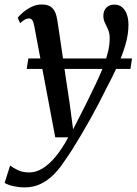

<svg xmlns="http://www.w3.org/2000/svg" viewBox="-67 -566 596 834"><path d="M82 -452Q78.5 -471.5 73 -478.8Q67.5 -486 58.5 -486Q49.5 -486 40.8 -480.8Q32 -475.5 20.5 -465.5L10 -489Q17 -498.5 32.8 -512Q48.5 -525.5 69.5 -536Q90.5 -546.5 114.5 -546.5Q138 -546.5 151.8 -537.8Q165.5 -529 172.5 -513Q179.5 -497 182.5 -475Q189 -432.5 195.5 -388.2Q202 -344 208.5 -299.2Q215 -254.5 221.5 -209.8Q228 -165 235 -121.5L250.5 -4L308.5 -118Q332 -166 350.8 -205.2Q369.5 -244.5 382.5 -278.2Q395.5 -312 402.5 -342.2Q409.5 -372.5 409.5 -401.5Q409 -423.5 402.2 -438.5Q395.5 -453.5 388.8 -467Q382 -480.5 382 -497.5Q382 -520 395.2 -533Q408.5 -546 429.5 -546Q449.5 -546 463.2 -534.8Q477 -523.5 484 -503.8Q491 -484 491 -458Q491 -415.5 477.2 -369.5Q463.5 -323.5 442 -276.8Q420.5 -230 396 -184Q379 -149.5 360.5 -114.2Q342 -79 323 -45Q304 -11 285.2 20.5Q266.5 52 249 80Q231.5 108 215.5 130Q193 165.5 166.5 192Q140 218.5 109 233.2Q78 248 40 248Q16 248 -8 242.8Q-32 237.5 -47 228.5L-23 153Q-12.5 161.5 8.8 172.2Q30 183 60 183Q89 183 117.2 166Q145.5 149 173.8 115.2Q202 81.5 229.5 30.5H173ZM506.5 -312 499.5 -266.5H49L56 -312Z"/></svg>

Font: Merriweather 72pt
Style: Italic
Weight: 400
Italic angle: -7.8°
Version: Version 2.101